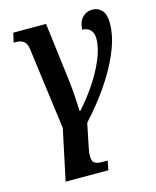

<svg xmlns="http://www.w3.org/2000/svg" viewBox="-117 -625 769 946"><g transform="rotate(-15 267.5 -152.5)"><path d="M99 240 154 -19 99 -435Q95 -466 80 -477Q65 -488 38 -488H29L40 -536H207L245 -231Q250 -189 252 -149.5Q254 -110 256 -78H259Q302 -125 340.5 -182Q379 -239 403.5 -297Q428 -355 428 -403Q428 -431 413 -446.5Q398 -462 372 -462Q373 -501 393.5 -523Q414 -545 446 -545Q474 -545 493 -524Q512 -503 512 -459Q512 -400 488.5 -336.5Q465 -273 428 -212Q391 -151 350.5 -99.5Q310 -48 277 -13L252 109Q243 154 251 173.5Q259 193 297 193H326L317 240Z"/></g></svg>

Font: Noto Serif SemiCondensed SemiBold
Style: Italic
Weight: 600
Width: 4
Italic angle: -12°
Designer: Monotype Design Team
Foundry: Monotype Imaging Inc.
Version: Version 2.014; ttfautohint (v1.8.4.7-5d5b)